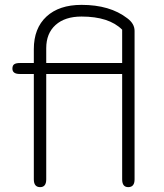

<svg xmlns="http://www.w3.org/2000/svg" viewBox="-20 -759 674 789"><path d="M119 -22V-455H61Q31 -455 31 -477Q31 -490 38.5 -495Q46 -500 61 -500H119V-557Q119 -643 171 -691Q223 -739 315 -739Q432 -739 503 -684Q533 -662 533 -632V-22Q533 10 507 10Q482 10 482 -22V-455H170V-22Q170 10 145 10Q119 10 119 -22ZM482 -500V-637Q428 -691 315 -691Q247 -691 208.5 -656.5Q170 -622 170 -561V-500Z"/></svg>

Font: Kodchasan ExtraLight
Style: Regular
Weight: 275
Version: Version 1.000; ttfautohint (v1.6)